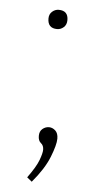

<svg xmlns="http://www.w3.org/2000/svg" viewBox="-46 -476 312 626"><g transform="rotate(5 110.0 -163.0)"><path d="M66 107Q93 70 101.5 47Q110 24 110 13Q110 -1 101 -8Q92 -15 92 -31Q92 -46 101.5 -54Q111 -62 123 -62Q134 -62 143.5 -53.5Q153 -45 153 -27Q153 -7 137 33.5Q121 74 82 120ZM90 -415Q90 -429 99.5 -437.5Q109 -446 121 -446Q152 -446 152 -415Q152 -400 142.5 -391.5Q133 -383 121 -383Q90 -383 90 -415Z"/></g></svg>

Font: Bitter ExtraLight
Style: Regular
Weight: 200
Designer: Sol Matas, and Bitter project Authors
Foundry: Sol Matas
Version: Version 2.001